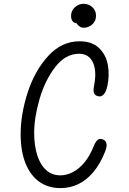

<svg xmlns="http://www.w3.org/2000/svg" viewBox="-20 -954 660 986"><path d="M86 -265Q86 -367.5 122.2 -479.2Q158.5 -591 227.5 -666.5Q296.5 -742 389 -742Q451.5 -742 487.8 -708Q524 -674 533.8 -620.8Q543.5 -567.5 531 -510.5Q525 -483 513 -469.5Q501 -456 485 -459.5Q473.5 -462 467.5 -468.5Q461.5 -475 460.5 -485.5Q459.5 -496 462.5 -510L464.5 -521.5Q473 -568 466.5 -603.5Q460 -639 439.8 -658.5Q419.5 -678 386.5 -678Q316.5 -678 264 -610.2Q211.5 -542.5 183.5 -446.5Q155.5 -350.5 155.5 -272Q155.5 -206.5 171.2 -157Q187 -107.5 217.2 -80.5Q247.5 -53.5 289.5 -53.5Q322.5 -53.5 354.5 -70.2Q386.5 -87 413.8 -120Q441 -153 460 -200.5Q469.5 -225 481 -235Q492.5 -245 509.5 -237.5Q522 -232 525.5 -221.5Q529 -211 526.8 -199Q524.5 -187 519 -173.5Q493.5 -110 458.2 -68.8Q423 -27.5 380.8 -7.8Q338.5 12 290.5 12Q228 12 182 -20.5Q136 -53 111 -115.5Q86 -178 86 -265ZM365.5 -878.5 381 -835.5Q366 -832 355.5 -841.8Q345 -851.5 345 -873Q345 -890 354 -904Q363 -918 377.8 -926.2Q392.5 -934.5 408.5 -934.5Q425 -934.5 440 -927Q455 -919.5 464 -905.5Q473 -891.5 473 -873Q473 -854.5 463.8 -840.5Q454.5 -826.5 439.8 -819Q425 -811.5 408.5 -811.5Q396.5 -811.5 385.2 -820.8Q374 -830 368.5 -845.5Q363 -861 365.5 -878.5Z"/></svg>

Font: Monaspace Radon Var
Style: Regular
Weight: 400
Designer: Riley Cran and the Lettermatic Team
Version: Version 1.000 (Monaspace Radon Var)